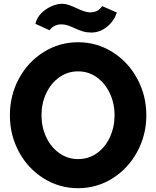

<svg xmlns="http://www.w3.org/2000/svg" viewBox="-20 -976 821 1009"><path d="M32 -370Q32 -475 79.5 -563Q127 -651 209.5 -702.5Q292 -754 390 -754Q489 -754 571 -702.5Q653 -651 701 -563Q749 -475 749 -370Q749 -266 701 -178Q653 -90 571 -38.5Q489 13 390 13Q292 13 209.5 -38.5Q127 -90 79.5 -178Q32 -266 32 -370ZM582 -370Q582 -433 557 -486Q532 -539 488.5 -570Q445 -601 390 -601Q336 -601 292 -570Q248 -539 223 -486Q198 -433 198 -370Q198 -308 223 -255Q248 -202 292 -171Q336 -140 390 -140Q446 -140 489.5 -171Q533 -202 557.5 -255Q582 -308 582 -370ZM370 -829Q348 -839 333 -843.5Q318 -848 302 -848Q264 -848 240 -817L166 -851Q174 -884 198 -907.5Q222 -931 251.5 -943.5Q281 -956 305 -956Q324 -956 342.5 -949.5Q361 -943 385 -932Q429 -911 452 -911Q473 -911 489 -918.5Q505 -926 517 -944L594 -910Q579 -865 542 -835Q505 -805 460 -805Q436 -805 415.5 -811Q395 -817 370 -829Z"/></svg>

Font: Arvo
Style: Bold
Weight: 700
Designer: Anton Koovit (Cyrillic Expansion: Cyreal)
Foundry: Anton Koovit, Yassin Baggar
Version: Version 3.000